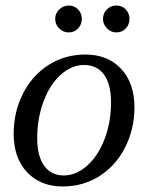

<svg xmlns="http://www.w3.org/2000/svg" viewBox="-20 -670 540 700"><path d="M115.7 -166Q115.7 -100.1 141.4 -65.2Q167 -30.3 212.9 -30.3Q257.3 -30.3 297.6 -65.9Q337.9 -101.6 361.3 -163.3Q384.8 -225.1 384.8 -295.9Q384.8 -363.3 359.1 -398.2Q333.5 -433.1 285.6 -433.1Q241.2 -433.1 201.4 -397.5Q161.6 -361.8 138.7 -300Q115.7 -238.3 115.7 -166ZM208.5 9.8Q127.4 9.8 78.6 -42.2Q29.8 -94.2 29.8 -182.6Q29.8 -261.2 63.5 -328.1Q97.2 -395 157 -433.1Q216.8 -471.2 291.5 -471.2Q372.6 -471.2 421.4 -419.2Q470.2 -367.2 470.2 -278.8Q470.2 -200.2 436.5 -133.3Q402.8 -66.4 343 -28.3Q283.2 9.8 208.5 9.8ZM452.1 -601.1Q452.1 -580.6 438.5 -566.2Q424.8 -551.8 404.3 -551.8Q383.8 -551.8 369.6 -566.9Q355.5 -582 355.5 -601.1Q355.5 -621.6 369.6 -635.7Q383.8 -649.9 404.3 -649.9Q424.8 -649.9 438.5 -635.7Q452.1 -621.6 452.1 -601.1ZM278.3 -601.1Q278.3 -580.6 264.6 -566.2Q251 -551.8 230.5 -551.8Q210.4 -551.8 195.8 -566.4Q181.2 -581.1 181.2 -601.1Q181.2 -621.6 196.3 -635.7Q211.4 -649.9 230.5 -649.9Q251 -649.9 264.6 -635.7Q278.3 -621.6 278.3 -601.1Z"/></svg>

Font: Tinos
Style: Italic
Weight: 400
Italic angle: -16.333°
Designer: Steve Matteson
Foundry: Monotype Imaging Inc.
Version: Version 1.32